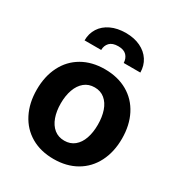

<svg xmlns="http://www.w3.org/2000/svg" viewBox="-180 -882 951 1016"><g transform="rotate(30 295.0 -374.0)"><path d="M35.2 -263.7Q35.2 -345.2 66.7 -407.2Q98.1 -469.2 157 -503.2Q215.8 -537.1 294.9 -537.1Q374 -537.1 433.1 -503.2Q492.2 -469.2 523.9 -407.2Q555.7 -345.2 555.7 -263.7Q555.7 -182.1 523.9 -119.9Q492.2 -57.6 433.1 -23.4Q374 10.7 294.9 10.7Q215.8 10.7 157.2 -23.4Q98.6 -57.6 66.9 -119.9Q35.2 -182.1 35.2 -263.7ZM408.2 -263.7Q408.2 -311 395.5 -347.9Q382.8 -384.8 357.4 -405.8Q332 -426.8 295.9 -426.8Q259.3 -426.8 233.6 -405.8Q208 -384.8 194.8 -347.9Q181.6 -311 181.6 -263.7Q181.6 -216.8 194.8 -179.9Q208 -143.1 233.6 -122.3Q259.3 -101.6 295.9 -101.6Q332 -101.6 357.4 -122.3Q382.8 -143.1 395.5 -179.7Q408.2 -216.3 408.2 -263.7ZM294.9 -758.8Q345.7 -758.8 384 -740.5Q422.4 -722.2 443.4 -689.7Q464.4 -657.2 464.8 -615.2H363.3Q362.3 -642.6 345.7 -660.2Q329.1 -677.7 294.9 -677.7Q259.3 -677.7 242.4 -659.9Q225.6 -642.1 225.6 -615.2H124Q124 -657.2 144.8 -689.7Q165.5 -722.2 204.3 -740.5Q243.2 -758.8 294.9 -758.8Z"/></g></svg>

Font: Pretendard GOV
Style: Bold
Weight: 700
Designer: Base glyphs from Inter by Rasmus Andersson; Hangeul glyphs from Noto Sans CJK(Source Han Sans) by Jang Soo-young and Kan
Foundry: Kil Hyung-jin
Version: Version 1.309